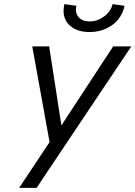

<svg xmlns="http://www.w3.org/2000/svg" viewBox="-20 -916 660 936"><path d="M416 -759.8Q350.6 -759.8 315.2 -796.6Q279.8 -833.5 293.9 -896L352.5 -887.7Q344.7 -853.5 363.3 -832.5Q381.8 -811.5 417 -811.5Q454.6 -811.5 487.8 -836.2Q521 -860.8 528.8 -896L587.4 -887.7Q573.7 -826.7 526.1 -793.2Q478.5 -759.8 416 -759.8ZM73.2 0 221.7 -223.1 137.2 -689.9H219.7L279.3 -304.7L531.7 -689.9H620.1L158.2 0Z"/></svg>

Font: HK Grotesk Italic
Style: Regular
Weight: 400
Italic angle: -13°
Designer: Alfredo Marco Pradil and Stefan Peev
Foundry: Hanken Design Co.
Version: Version 1.000;PS 001.000;hotconv 1.0.88;makeotf.lib2.5.64775